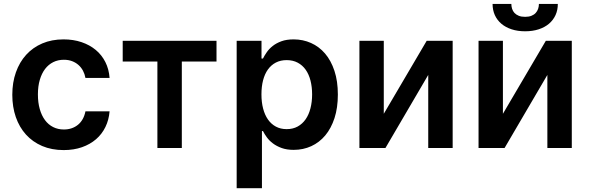

<svg xmlns="http://www.w3.org/2000/svg" viewBox="-20 -753 2995 977"><path d="M304 10.7Q242.9 10.7 194.4 -10.1Q146 -30.9 112.2 -68.2Q78.5 -105.5 60.5 -157.1Q42.6 -208.8 42.6 -270.6Q42.6 -333.1 60.9 -384.9Q79.2 -436.8 113.1 -474.1Q147 -511.4 195.1 -532Q243.3 -552.6 303.3 -552.6Q353.3 -552.6 394.9 -538.5Q436.4 -524.5 467.2 -498.9Q497.9 -473.4 516.2 -437.1Q534.4 -400.9 537.6 -356.5H414.8Q411.2 -376.4 402.2 -393.3Q393.1 -410.2 379.3 -422.4Q365.4 -434.7 346.8 -441.8Q328.1 -448.9 305 -448.9Q275.2 -448.9 250.9 -436.8Q226.6 -424.7 209.3 -402Q192.1 -379.3 182.5 -346.6Q172.9 -313.9 172.9 -272.7Q172.9 -230.8 182.4 -197.8Q191.8 -164.8 209 -141.7Q226.2 -118.6 250.5 -106.4Q274.9 -94.1 305 -94.1Q326.3 -94.1 344.5 -100.3Q362.6 -106.5 377 -118.3Q391.3 -130 400.9 -147.2Q410.5 -164.4 414.8 -186.4H537.6Q534.1 -143.1 516.5 -106.9Q498.9 -70.7 468.8 -44.6Q438.6 -18.5 397 -3.9Q355.5 10.7 304 10.7Z M604.4 -545.5H1081.7V-440H905.2V0H780.9V-440H604.4Z M1184.3 -545.5H1310.7V-455.3H1318.2Q1325.6 -470.2 1337.4 -487.2Q1349.1 -504.3 1367.4 -518.8Q1385.7 -533.4 1411.8 -543Q1437.9 -552.6 1474.1 -552.6Q1521.3 -552.6 1562.5 -534.3Q1603.7 -516 1634.1 -480.5Q1664.4 -445 1681.8 -392.6Q1699.2 -340.2 1699.2 -272Q1699.2 -204.5 1682.2 -152.2Q1665.1 -99.8 1635.1 -63.9Q1605.1 -28.1 1563.9 -9.2Q1522.7 9.6 1474.4 9.6Q1439.3 9.6 1413.4 0.2Q1387.4 -9.2 1368.8 -23.3Q1350.1 -37.3 1337.9 -54.2Q1325.6 -71 1318.2 -85.9H1312.9V204.5H1184.3ZM1310.4 -272.7Q1310.4 -233 1318.9 -200.5Q1327.4 -168 1343.7 -144.7Q1360.1 -121.4 1383.9 -108.7Q1407.7 -95.9 1438.6 -95.9Q1470.5 -95.9 1494.7 -109.2Q1518.8 -122.5 1535.2 -146Q1551.5 -169.4 1559.8 -201.9Q1568.2 -234.4 1568.2 -272.7Q1568.2 -310.7 1560 -342.9Q1551.8 -375 1535.5 -398.1Q1519.2 -421.2 1494.9 -434.1Q1470.5 -447.1 1438.6 -447.1Q1407.7 -447.1 1383.7 -434.7Q1359.7 -422.2 1343.4 -399.5Q1327.1 -376.8 1318.7 -344.6Q1310.4 -312.5 1310.4 -272.7Z M2151.3 -545.5H2283.4V0H2159.1V-371.8L1941.4 0H1808.9V-545.5H1932.9V-174Z M2757.5 -545.5H2889.6V0H2765.3V-371.8L2547.6 0H2415.1V-545.5H2539.1V-174ZM2818.5 -733Q2818.5 -701.7 2806.8 -676.1Q2795.1 -650.6 2773.6 -632.3Q2752.1 -614 2721.2 -603.9Q2690.3 -593.8 2652 -593.8Q2614 -593.8 2583.3 -603.9Q2552.6 -614 2531.1 -632.3Q2509.6 -650.6 2498 -676.1Q2486.5 -701.7 2486.5 -733H2582Q2582 -720.2 2585.8 -708.3Q2589.5 -696.4 2597.8 -687.3Q2606.2 -678.3 2619.5 -672.8Q2632.8 -667.3 2652 -667.3Q2670.8 -667.3 2684.1 -672.6Q2697.4 -677.9 2705.8 -687Q2714.1 -696 2718.2 -707.9Q2722.3 -719.8 2722.3 -733Z"/></svg>

Font: Interop SemBd
Style: Regular
Weight: 600
Designer: Rasmus Andersson, Google, Jang Haemin
Foundry: jhaemin
Version: Version 1.008